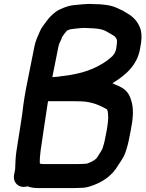

<svg xmlns="http://www.w3.org/2000/svg" viewBox="-20 -770 745 983"><path d="M247.9 -375 279.6 -534C283.1 -551.5 295.1 -566.3 298 -581C304.4 -589.3 313.7 -603.5 322.4 -613C326.2 -614.8 338.6 -621 347 -621C355.9 -622.3 363.8 -623.3 370.6 -624L393 -626C398.4 -626.7 403.8 -627 409.2 -627C418.4 -626.3 427.3 -626 436 -626C451.3 -626 463.6 -624.1 479.4 -623C501.7 -620.5 518.4 -613.8 533.6 -604L546.2 -597C556.4 -589.6 564.6 -587.8 570.8 -580L576.8 -570C577.8 -566.8 579.5 -563.5 578.6 -559C579.3 -555.7 579.1 -551.3 578 -546C577.1 -538 576.2 -530.3 575.4 -523C570.4 -498 559.9 -484.4 543.2 -472C522.8 -453.3 494.1 -437.4 468.8 -425C419.1 -400.5 356.7 -386.7 294.9 -380L275.3 -377C269.8 -376.3 264.4 -376 259.1 -376C254.9 -375.3 251.2 -375 247.9 -375ZM181.5 193H355.5C366.1 193 376.2 192.7 385.7 192C408.3 192 423.7 189.9 441.3 184C503.4 164.6 554.5 130.3 586.2 74C594.7 61.9 606.8 43.6 614 30C622.6 13.3 634 -25.2 638.6 -48L649.4 -102C661.7 -163.6 665.7 -215.3 651.3 -257C639.2 -300.5 614.9 -319.6 572.1 -336L555.7 -344C617.3 -381.8 684.7 -433.1 698.2 -527C705.3 -562.7 706.7 -591.2 701 -616C689 -655.8 665.1 -683.1 629.3 -703L609.7 -715C598.6 -721.2 585.5 -725.1 574.9 -731C546.6 -743.9 503.3 -749 460.5 -749C453.9 -749 446.6 -749.3 438.7 -750C419.8 -750 398.7 -747.5 381.9 -746L359.5 -744C331.6 -741.1 311.3 -733 289.3 -723C262.1 -712.3 230.6 -680.8 212.6 -654C199.9 -637 192 -627.2 183.2 -607C173.5 -584 162.3 -562.5 156.6 -534L113.3 -317C107.8 -289.3 103.9 -261.3 99.5 -233C93.1 -171.9 80.4 -101.9 70.6 -38L64.2 4C59.7 33.1 58.9 59.4 58 85C58.2 91 58 95.3 57.4 98L52 125C45.5 158 67.6 187 100.7 187C107.3 187 114.2 186 121.3 184C138.3 190.9 156.4 193 181.5 193ZM183.8 66C183.3 43.6 184.9 22.9 188.4 -2C200.2 -79.5 211.9 -163.4 223.9 -240L226.3 -252H350.3C367.6 -252 383.9 -251.7 399.1 -251C455.1 -248 492.1 -229.9 527.9 -210C534.2 -196.6 532.9 -182.6 534.1 -166L532.9 -150C531.6 -136.6 529.4 -117.1 526.4 -102L515.6 -48C514.1 -40.7 511.7 -31.7 508.2 -21C504.3 -1.6 491.1 12.2 483.8 26C480.2 30.7 477.3 35 475.2 39C463 53.1 441.8 61.5 424.4 68H423.4C418.6 68.7 412.6 69 405.2 69C397.1 69.7 388.7 70 380 70H206C200 70 194.1 69.7 188.2 69Z"/></svg>

Font: Smoothie
Style: It
Weight: 400
Foundry: Cannot Into Space Fonts
Version: Version 0.8